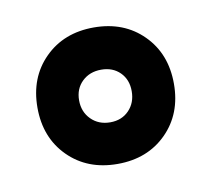

<svg xmlns="http://www.w3.org/2000/svg" viewBox="-42 -837 359 327"><g transform="rotate(-10 138.0 -674.0)"><path d="M20 -674Q20 -726 53 -759Q86 -792 138 -792Q190 -792 223 -759Q256 -726 256 -674Q256 -622 223 -589Q190 -556 138 -556Q86 -556 53 -589Q20 -622 20 -674ZM183 -674Q183 -694 170.5 -706.5Q158 -719 138 -719Q118 -719 105 -706.5Q92 -694 92 -674Q92 -654 105 -641Q118 -628 138 -628Q158 -628 170.5 -641Q183 -654 183 -674Z"/></g></svg>

Font: Alfa Slab One
Style: Regular
Weight: 400
Designer: JM Sole
Foundry: JM Sole
Version: Version 2.000